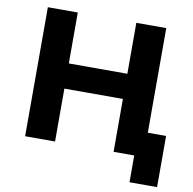

<svg xmlns="http://www.w3.org/2000/svg" viewBox="-90 -791 1032 1026"><g transform="rotate(10 426.0 -277.5)"><path d="M567.3 0V-700H729.7V0ZM87.3 0V-700H249.7V0ZM237.3 -287V-423.6H579.1V-287ZM679.3 145.4V-37.7L716.4 0H569.7V-132.3H828.9V145.4Z"/></g></svg>

Font: Montserrat Thin
Style: Regular
Weight: 100
Designer: Julieta Ulanovsky
Foundry: Julieta Ulanovsky
Version: Version 9.000